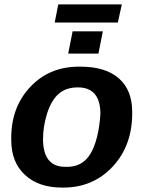

<svg xmlns="http://www.w3.org/2000/svg" viewBox="-20 -840 651 870"><path d="M579 -333Q581 -182 490.5 -85Q400 12 261 10Q155 10 93 -47.5Q31 -105 31 -205Q28 -351 116.5 -445.5Q205 -540 344 -538Q458 -538 518.5 -485Q579 -432 579 -333ZM435 -323Q435 -444 333 -444Q278 -444 245 -414Q213 -386 193 -325Q175 -266 175 -210Q175 -84 276 -84Q353 -81 390 -143.5Q427 -206 435 -323ZM426 -597H289L309 -698H446ZM532 -820 514 -738H228L244 -820Z"/></svg>

Font: Libra Sans
Style: Bold Italic
Weight: 700
Italic angle: -12°
Foundry: Context Ltd
Version: Version 1.002